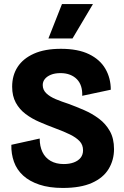

<svg xmlns="http://www.w3.org/2000/svg" viewBox="-20 -914 614 948"><path d="M290 14Q223 14 174 -2.5Q125 -19 94 -47.5Q63 -76 49 -115Q35 -154 36 -199L176 -230Q176 -192 189.5 -163.5Q203 -135 230 -119.5Q257 -104 295 -104Q323 -104 344.5 -112Q366 -120 378 -135Q390 -150 390 -172Q390 -199 373 -217Q356 -235 325.5 -250Q295 -265 254 -280Q214 -295 175.5 -311.5Q137 -328 106.5 -351Q76 -374 58 -407Q40 -440 40 -486Q40 -542 67 -583.5Q94 -625 147.5 -649Q201 -673 281 -673Q365 -673 419.5 -646.5Q474 -620 500.5 -574Q527 -528 527 -471L386 -441Q387 -467 380.5 -487.5Q374 -508 360 -522.5Q346 -537 325.5 -545Q305 -553 279 -553Q251 -553 231.5 -545Q212 -537 201.5 -524Q191 -511 191 -494Q191 -470 209 -453Q227 -436 256 -424Q285 -412 319 -401Q357 -387 396 -370Q435 -353 468.5 -328Q502 -303 522.5 -266.5Q543 -230 543 -178Q543 -124 516.5 -80Q490 -36 434 -11Q378 14 290 14ZM338 -724H219L286 -894H439Z"/></svg>

Font: Bricolage Grotesque SemiCondensed ExtraBold
Style: Regular
Weight: 800
Width: 4
Designer: Mathieu Triay
Foundry: Atelier Triay
Version: Version 1.001;gftools[0.9.33.dev8+g029e19f]